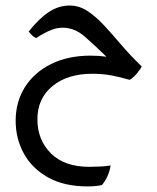

<svg xmlns="http://www.w3.org/2000/svg" viewBox="-20 -311 569 694"><path d="M296.9 362.8Q211.4 362.8 153.3 330.1Q95.2 297.4 65.9 243.4Q36.6 189.5 36.6 125.5Q36.6 57.6 69.8 4.4Q103 -48.8 164.1 -79.3Q225.1 -109.9 308.1 -109.9Q338.4 -109.9 364.7 -106Q321.8 -147.9 285.6 -179.4Q249.5 -210.9 205.6 -210.9Q186 -210.9 164.8 -202.6Q143.6 -194.3 110.4 -173.3Q100.6 -178.2 94.5 -184.6Q88.4 -190.9 83.5 -196.8Q120.6 -243.7 156.2 -267.3Q191.9 -291 231.4 -291Q265.6 -291 295.4 -271.7Q325.2 -252.4 355 -220.5Q384.8 -188.5 418 -149.4Q451.2 -110.4 492.2 -70.8Q486.3 -58.6 472.9 -43.2Q459.5 -27.8 448.2 -22.5Q417 -31.7 384.5 -38.1Q352.1 -44.4 313.5 -44.4Q224.1 -44.4 169.7 0.2Q115.2 44.9 115.2 120.1Q115.2 194.8 164.1 243.4Q212.9 292 302.2 292Q317.9 292 340.1 291Q362.3 290 379.9 287.1Q376.5 308.6 367.7 327.4Q358.9 346.2 348.1 357.9Q339.4 359.9 326.7 361.3Q314 362.8 296.9 362.8Z"/></svg>

Font: Harmattan Medium
Style: Regular
Weight: 500
Designer: George W. Nuss III and SIL International
Foundry: SIL International
Version: Version 4.000